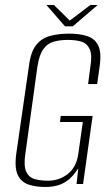

<svg xmlns="http://www.w3.org/2000/svg" viewBox="-20 -733 445 765"><path d="M160 12Q123 12 94 2.5Q65 -7 51 -35.5Q37 -64 45 -122L95 -468Q102 -526 124 -553.5Q146 -581 180 -590Q214 -599 255 -599Q296 -599 326.5 -589.5Q357 -580 371 -552.5Q385 -525 377 -468L367 -398H331L340 -467Q348 -514 337.5 -537Q327 -560 304.5 -567Q282 -574 251 -574Q219 -574 194 -567Q169 -560 152.5 -537Q136 -514 129 -467L81 -120Q74 -73 84 -50Q94 -27 117 -20Q140 -13 171 -13Q217 -13 251 -40.5Q285 -68 292 -120L310 -247H219L222 -271H349L311 0H285L292 -62Q285 -53 279 -44.5Q273 -36 267 -30Q248 -9 222 1.5Q196 12 160 12ZM239 -628 165 -713H195L258 -651L340 -713H369L270 -628Z"/></svg>

Font: Alumni Sans Thin ExtraLight
Style: Italic
Weight: 250
Italic angle: -8°
Version: Version 1.016